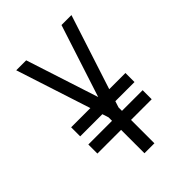

<svg xmlns="http://www.w3.org/2000/svg" viewBox="-204 -800 900 900"><g transform="rotate(-45 246.5 -350.0)"><path d="M60 -269V-329H420V-269ZM60 -155V-215H420V-155ZM217 -238 367 -700H433L283 -238ZM217 0V-238H283V0ZM217 -238 67 -700H133L283 -238Z"/></g></svg>

Font: Akshar Light
Style: Regular
Weight: 300
Designer: Tall Chai
Foundry: Tall Chai
Version: Version 1.100